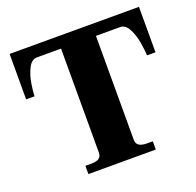

<svg xmlns="http://www.w3.org/2000/svg" viewBox="-123 -831 983 961"><g transform="rotate(-20 368.5 -350.0)"><path d="M189 -44H220Q249 -44 262 -53.5Q275 -63 275 -83V-637H147Q118 -637 100.5 -602.5Q83 -568 76 -526Q69 -484 69 -458H24V-700H713V-458H668Q667 -485 660 -527Q653 -569 635.5 -603Q618 -637 590 -637H461V-83Q461 -44 516 -44H548V0H189Z"/></g></svg>

Font: Taviraj Bold
Style: Regular
Weight: 700
Designer: Katatrad Team
Foundry: CadsonDemak
Version: Version 1.030